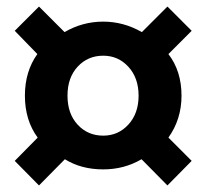

<svg xmlns="http://www.w3.org/2000/svg" viewBox="-20 -666 630 586"><path d="M25 -175 95 -246Q56 -299 56 -374Q56 -448 94 -501L25 -572L99 -646L177 -568Q232 -600 295 -600Q357 -600 413 -568L491 -646L565 -572L494 -501Q534 -449 534 -374Q534 -302 494 -246L565 -175L491 -100L412 -180Q359 -149 295 -149Q228 -149 178 -180L99 -100ZM403 -374Q403 -428 372 -462Q341 -496 295 -496Q248 -496 217 -462.5Q186 -429 186 -374Q186 -319 217 -285.5Q248 -252 295 -252Q341 -252 372 -286Q403 -320 403 -374Z"/></svg>

Font: Merged Yaku Han JP
Style: Bold
Weight: 700
Designer: Ryoko NISHIZUKA 西塚涼子 (kana, bopomofo & ideographs); Paul D. Hunt (Latin, Greek & Cyrillic); Sandoll Communications 산돌커뮤니
Foundry: Adobe
Version: Version 2.004